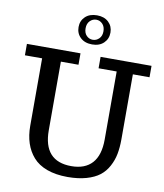

<svg xmlns="http://www.w3.org/2000/svg" viewBox="-103 -1062 990 1158"><g transform="rotate(10 391.5 -482.5)"><path d="M390.1 13.2Q317.4 13.2 263.4 -6.6Q209.5 -26.4 177.7 -63Q115.2 -134.3 115.2 -252V-665H9.8V-734.9H337.9V-665H230V-245.1Q230 -55.2 400.9 -55.2Q484.4 -55.2 528.1 -103.5Q571.8 -151.9 571.8 -248V-665H460.9V-734.9H772.9V-665H670.9V-267.1Q670.9 -216.8 663.1 -176.5Q655.3 -136.2 635.7 -100.1Q616.2 -63.5 585 -39.3Q553.7 -15.1 504.4 -1Q454.6 13.2 390.1 13.2ZM397 -799.8Q352.1 -799.8 325.4 -825Q298.8 -850.1 298.8 -889.2Q298.8 -927.7 325.2 -952.9Q351.6 -978 397 -978Q441.4 -978 467.8 -952.9Q494.1 -927.7 494.1 -889.2Q494.1 -850.6 467.8 -825.2Q441.4 -799.8 397 -799.8ZM396 -828.1Q418 -828.1 434.6 -844.5Q451.2 -860.8 451.2 -889.2Q451.2 -918 435.1 -934.6Q418.9 -951.2 397 -951.2Q375 -951.2 358.4 -934.6Q341.8 -918 341.8 -889.2Q341.8 -860.4 357.9 -844.2Q374 -828.1 396 -828.1Z"/></g></svg>

Font: Trocchi
Style: Regular
Weight: 400
Designer: Vernon Adams
Foundry: Vernon Adams
Version: Version 1.101; ttfautohint (v1.8.4.7-5d5b);gftools[0.9.27]